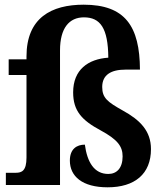

<svg xmlns="http://www.w3.org/2000/svg" viewBox="-20 -789 701 819"><path d="M439 10C555 10 624 -47 624 -153C624 -230 578 -277 503 -318C439 -354 416 -371 416 -418C416 -470 454 -492 515 -492H577C576 -677 514 -769 337 -769C199 -769 93 -713 93 -548V-536H17V-469H93V-117C93 -60 73 -52 47 -52H5V0H236V-574C236 -669 275 -715 338 -715C408 -715 441 -669 442 -543C356 -537 292 -492 292 -395C292 -316 329 -276 409 -233C481 -194 503 -165 503 -122C503 -72 478 -47 442 -47C382 -47 352 -97 342 -172C308 -172 278 -154 278 -104C278 -37 331 10 439 10Z"/></svg>

Font: Noto Serif Hebrew SemiCondensed
Style: Bold
Weight: 700
Width: 4
Designer: Monotype Design Team
Foundry: Monotype Imaging Inc.
Version: Version 2.004